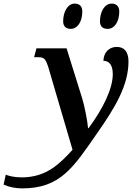

<svg xmlns="http://www.w3.org/2000/svg" viewBox="-163 -804 750 1064"><path d="M434 -644C471 -644 498 -683 498 -740C498 -771 480 -784 456 -784C414 -784 391 -735 391 -686C391 -656 408 -644 434 -644ZM229 -644C266 -644 293 -683 293 -740C293 -771 276 -784 251 -784C210 -784 187 -735 187 -686C187 -656 205 -644 229 -644ZM-41 240C171 240 243 125 374 -64C476 -209 549 -332 549 -463C549 -518 525 -544 484 -544C446 -544 412 -519 410 -467C431 -467 462 -457 462 -393C462 -311 406 -199 328 -94H325C322 -133 305 -218 293 -257L206 -536H39L26 -487H40C80 -487 87 -484 104 -434L239 26C170 101 96 179 -43 179C-85 179 -117 170 -131 164L-143 219C-115 232 -77 240 -41 240Z"/></svg>

Font: Noto Serif Semi
Style: Italic
Weight: 600
Italic angle: -12°
Designer: Monotype Design Team
Foundry: Monotype Imaging Inc.
Version: Version 1.901